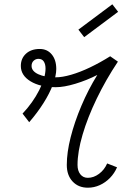

<svg xmlns="http://www.w3.org/2000/svg" viewBox="-20 -860 640 894"><path d="M116 -291 85 -331Q133 -382 162.5 -440Q192 -498 192 -541Q192 -561 184 -573.5Q176 -586 159 -586Q146 -586 136.5 -577Q127 -568 127 -553Q127 -529 158 -514.5Q189 -500 240 -500Q270 -500 311.5 -512Q353 -524 400 -546.5Q447 -569 493 -598L529 -573Q473 -489 430.5 -401Q388 -313 364.5 -233Q341 -153 341 -92Q341 -65 354 -48.5Q367 -32 389 -32Q416 -32 441 -50.5Q466 -69 479 -99L525 -81Q513 -53 492 -31.5Q471 -10 444.5 2Q418 14 389 14Q345 14 318 -15Q291 -44 291 -92Q291 -150 309 -221Q327 -292 359 -367.5Q391 -443 433 -511Q384 -486 331 -470Q278 -454 240 -454Q167 -454 122 -481.5Q77 -509 77 -553Q77 -588 101 -610Q125 -632 165 -632Q200 -632 221 -606.5Q242 -581 242 -539Q242 -508 226.5 -466.5Q211 -425 182.5 -380Q154 -335 116 -291ZM372 -687 345 -722 503 -840 530 -805Z"/></svg>

Font: Victor Mono Thin
Style: Italic
Weight: 100
Italic angle: -12°
Monospace: yes
Designer: Rune Bjørnerås
Version: Version 1.561;gftools[0.9.30]